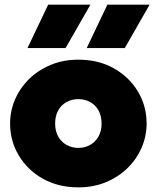

<svg xmlns="http://www.w3.org/2000/svg" viewBox="-20 -792 675 827"><path d="M317.5 15Q230.5 15 164.2 -22.5Q98 -60 60.8 -122.5Q23.5 -185 23.5 -260Q23.5 -314 44.8 -363.5Q66 -413 105.2 -451.5Q144.5 -490 198.5 -512.5Q252.5 -535 317.5 -535Q404.5 -535 470.8 -497.5Q537 -460 574.2 -397.5Q611.5 -335 611.5 -260Q611.5 -206 590.2 -156.5Q569 -107 529.8 -68.5Q490.5 -30 436.8 -7.5Q383 15 317.5 15ZM317.5 -155Q345.5 -155 368.2 -167.8Q391 -180.5 404.2 -204Q417.5 -227.5 417.5 -260Q417.5 -292.5 404.5 -316Q391.5 -339.5 368.8 -352.2Q346 -365 317.5 -365Q289 -365 266.2 -352.2Q243.5 -339.5 230.5 -316Q217.5 -292.5 217.5 -260Q217.5 -227.5 230.8 -204Q244 -180.5 266.8 -167.8Q289.5 -155 317.5 -155ZM353.5 -585 442.5 -772H624.5L517.5 -585ZM98.5 -585 187.5 -772H369.5L262.5 -585Z"/></svg>

Font: Geologica Roman Black
Style: Regular
Weight: 900
Designer: Sindre Bremnes, Frode Helland
Foundry: Monokrom Skriftforlag AS
Version: Version 1.010;gftools[0.9.28]